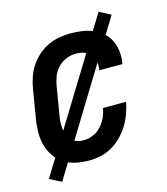

<svg xmlns="http://www.w3.org/2000/svg" viewBox="-100 -663 700 806"><g transform="rotate(-15 250.0 -260.0)"><path d="M203 8Q174 8 146 2Q118 -4 95 -19Q72 -34 56.5 -57Q41 -80 34 -107Q27 -134 27.5 -163Q28 -192 33 -221L53 -341Q57 -366 65 -390.5Q73 -415 87.5 -437.5Q102 -460 122 -478Q142 -496 166 -507.5Q190 -519 215.5 -523.5Q241 -528 265 -528Q291 -528 315.5 -524.5Q340 -521 362.5 -511.5Q385 -502 403 -486.5Q421 -471 431.5 -449.5Q442 -428 445 -403Q448 -378 444 -353Q443 -351 443 -349.5Q443 -348 443 -347H342Q342 -348 342.5 -348.5Q343 -349 343 -350Q346 -368 342.5 -385.5Q339 -403 328 -416Q317 -429 300 -434.5Q283 -440 265 -440Q244 -440 223 -431.5Q202 -423 186.5 -406.5Q171 -390 163 -369Q155 -348 152 -327L132 -207Q129 -192 128.5 -177.5Q128 -163 129.5 -148.5Q131 -134 136.5 -121Q142 -108 151.5 -98.5Q161 -89 174.5 -84.5Q188 -80 203 -80Q224 -80 244.5 -88.5Q265 -97 280 -113.5Q295 -130 304 -150Q313 -170 316 -190H417Q412 -165 403 -140Q394 -115 380 -92Q366 -69 346.5 -49.5Q327 -30 303.5 -16.5Q280 -3 254 2.5Q228 8 203 8ZM71 65 20 39 403 -585 453 -559Z"/></g></svg>

Font: Iosevka SS04 Semibold Oblique
Style: Regular
Weight: 600
Italic angle: -9°
Monospace: yes
Designer: Belleve Invis
Foundry: Belleve Invis
Version: Version 19.0.0; ttfautohint (v1.8.4)